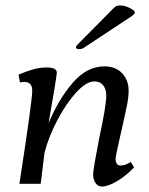

<svg xmlns="http://www.w3.org/2000/svg" viewBox="-20 -673 544 703"><path d="M321 -35Q321 -52 343 -166Q369 -284 369 -324Q369 -347 357.5 -361Q346 -375 326 -375Q296 -375 259 -334.5Q222 -294 190 -233Q158 -172 143 -114L129 0H51Q98 -303 98 -341Q98 -373 69 -373Q61 -373 53 -371L48 -400Q77 -412 101.5 -419Q126 -426 151 -426Q188 -426 188 -407Q188 -395 158 -222Q194 -309 246 -369.5Q298 -430 362 -430Q403 -430 427 -405Q451 -380 451 -340Q451 -318 444.5 -285.5Q438 -253 422 -183Q404 -105 403 -90Q403 -82 407 -74.5Q411 -67 422 -67Q439 -67 459 -80L471 -60Q440 -28 407.5 -9Q375 10 353 10Q339 10 330 -2.5Q321 -15 321 -35ZM258 -500Q258 -504 267 -513Q276 -522 278 -524L385 -632Q397 -645 403 -649Q409 -653 420 -653Q437 -653 455.5 -643.5Q474 -634 474 -627Q474 -623 464 -615L293 -502Q281 -493 272 -493Q258 -493 258 -500Z"/></svg>

Font: Unna
Style: Italic
Weight: 400
Italic angle: -8.05°
Designer: Jorge de Buen Unna
Foundry: Omnibus-Type
Version: Version 2.008